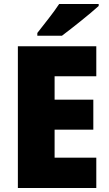

<svg xmlns="http://www.w3.org/2000/svg" viewBox="-20 -947 550 967"><path d="M477 -917V-927H278C249 -882 201 -824 168 -781V-767H292C344 -806 437 -880 477 -917ZM465 0V-153H255V-294H450V-445H255V-563H465V-714H70V0Z"/></svg>

Font: Noto Sans Thai SemCond Blk
Style: Regular
Weight: 900
Width: 4
Designer: Monotype Design Team
Foundry: Monotype Imaging Inc.
Version: Version 2.002